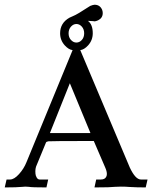

<svg xmlns="http://www.w3.org/2000/svg" viewBox="-50 -798 648 818"><path d="M335.4 -231 247.6 -443.4 162.6 -231ZM275.4 -616.7Q288.6 -616.7 298.6 -627.7Q308.6 -638.7 308.6 -656.2Q308.6 -673.3 298.6 -684.6Q288.6 -695.8 275.4 -695.8Q262.7 -695.8 252.4 -684.6Q242.2 -673.3 242.2 -656.2Q242.2 -638.7 252.4 -627.7Q262.7 -616.7 275.4 -616.7ZM292 -584.5 502.9 -84.5Q526.9 -33.2 550.3 -33.2H578.6L570.8 0.5Q532.7 0.5 500.5 -1.5Q487.3 -2.9 464.8 -2.9Q450.2 -2.9 439 -2Q427.7 -1 409.9 -0.2Q392.1 0.5 352.5 0.5L359.9 -33.2H379.4Q396.5 -33.2 402.3 -44.4Q405.3 -49.8 405.3 -56.6Q405.3 -68.4 398.4 -84L349.6 -197.3Q165.5 -197.3 156.7 -196Q147.9 -194.8 146 -190.9L103.5 -87.9Q100.6 -78.6 100.6 -68.4Q100.6 -65.9 101.1 -57.9Q101.6 -49.8 106.4 -41.5Q111.3 -33.2 119.1 -33.2H155.3L147.9 0.5Q85 0.5 72.8 -2Q64.5 -2.9 57.6 -2.9Q51.8 -2.9 46.4 -2Q22.5 0.5 -29.8 0.5L-22 -33.2H-7.3Q10.3 -33.2 31 -56.2Q51.8 -79.1 63 -107.4L259.3 -584.5Q242.7 -586.4 226.1 -604.5Q206.1 -626.5 206.1 -656.2Q206.1 -700.2 246.1 -722.7L261.2 -729.5Q277.3 -735.4 334.5 -772.9Q347.2 -777.8 353 -777.8Q376 -777.8 385.3 -755.9Q387.7 -749 387.7 -742.2Q387.7 -721.2 367.7 -711.4Q357.9 -707 352.1 -707Q348.6 -707 346.7 -708Q335.4 -709 326.7 -709H324.7Q345.2 -693.8 345.2 -656.2Q345.2 -626.5 325.2 -604.5Q308.6 -586.4 292 -584.5Z"/></svg>

Font: Quaaykop
Style: Medium
Weight: 500
Designer: Tup Wanders
Foundry: Free font, DO NOT SELL
Version: Version 1.00;July 31, 2023;FontCreator 11.5.0.2430 64-bit